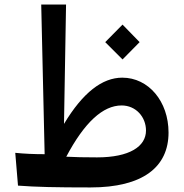

<svg xmlns="http://www.w3.org/2000/svg" viewBox="-20 -817 808 843"><path d="M377 6C608 6 720 -84 720 -235C720 -372 632 -476 517 -476C429 -476 344 -411 261 -273L270 -797H161L176 -140C129 -140 85 -142 47 -146L59 -2C138 4 225 6 377 6ZM271 -129C351 -280 432 -354 514 -354C577 -354 621 -303 621 -244C621 -174 549 -126 406 -126C350 -126 307 -127 271 -129ZM442 -632 518 -556 593 -632 518 -709Z"/></svg>

Font: Wafeq Semi Bold
Style: Regular
Weight: 600
Designer: Rasmus Andersson & Azza Alameddine
Foundry: Google & TypeTogether
Version: Version 3.000;January 28, 2025;FontCreator 15.0.0.3014 64-bi